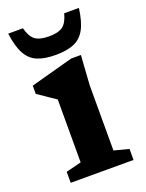

<svg xmlns="http://www.w3.org/2000/svg" viewBox="-139 -801 662 870"><g transform="rotate(-20 192.0 -366.0)"><path d="M289 -528.5 279.5 -385.5V-71.5L350.5 -53V0H47.5V-53L121.5 -71.5V-375Q113 -380.5 86.2 -398.8Q59.5 -417 36.5 -433V-472.5L242 -528.5ZM183 -657Q228 -657 249.8 -673.2Q271.5 -689.5 282.5 -732H353.5Q345 -667.5 325.2 -631.8Q305.5 -596 270.8 -581.8Q236 -567.5 183 -567.5Q130 -567.5 95.2 -581.8Q60.5 -596 40.8 -631.8Q21 -667.5 12.5 -732H83.5Q94.5 -689.5 116.2 -673.2Q138 -657 183 -657Z"/></g></svg>

Font: Newsreader 6pt SemiBold
Style: Regular
Weight: 600
Designer: Hugues Gentile
Foundry: Production Type
Version: Version 1.003; ttfautohint (v1.8.3)